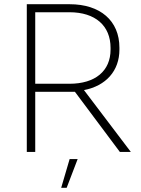

<svg xmlns="http://www.w3.org/2000/svg" viewBox="-20 -720 667 910"><path d="M107 0H147V-285H335L548 0H600L378 -293C482 -313 546 -384 546 -485V-494C546 -622 455 -700 310 -700H107ZM147 -323V-662H309C432 -662 504 -598 504 -493V-485C504 -384 432 -323 309 -323ZM270 170H296L348 34H310Z"/></svg>

Font: Fixel Text ExtraLight
Style: Regular
Weight: 200
Width: 4
Designer: AlfaBravo + MacPaw
Foundry: Kyrylo Tkachov, Marchela Mozhyna, Serhii Makarenko, Maria Weinstein, Zakhar Kryvoshyya
Version: Version 1.211